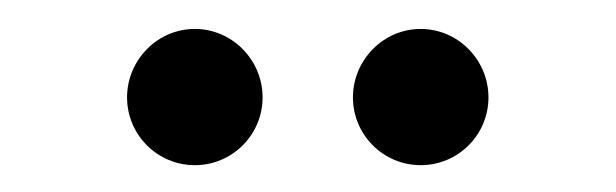

<svg xmlns="http://www.w3.org/2000/svg" viewBox="-20 -962 436 136"><path d="M230 -893C230 -866.5 251.5 -845 278 -845C304.5 -845 326 -866.5 326 -893C326 -919.5 304.5 -941.5 278 -941.5C251.5 -941.5 230 -919.5 230 -893ZM70 -893C70 -866.5 91.5 -845 118 -845C144.5 -845 166 -866.5 166 -893C166 -919.5 144.5 -941.5 118 -941.5C91.5 -941.5 70 -919.5 70 -893Z"/></svg>

Font: Bodoni* 36pt
Style: Regular
Weight: 400
Version: Version 2.3